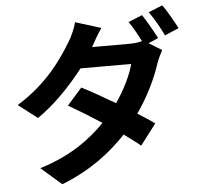

<svg xmlns="http://www.w3.org/2000/svg" viewBox="-61 -929 1123 1083"><g transform="rotate(-5 500.0 -388.0)"><path d="M897 -866 818 -834C846 -795 878 -739 898 -696L978 -730C960 -764 923 -832 897 -866ZM875 -615 802 -660 858 -684C839 -722 803 -784 779 -821L700 -789C723 -757 747 -712 766 -675C743 -668 714 -666 687 -666H482L483 -667C495 -690 520 -734 544 -769L399 -814C391 -780 369 -732 354 -709C303 -624 211 -483 36 -377L144 -294C244 -363 335 -459 407 -552H694C679 -492 639 -410 590 -339C522 -379 455 -417 402 -444L318 -349C369 -320 436 -279 504 -235C421 -150 309 -65 132 -11L248 90C412 26 525 -62 617 -159C653 -132 686 -109 710 -88L800 -206C775 -225 741 -246 704 -270C772 -366 817 -466 842 -543C851 -568 864 -595 875 -615Z"/></g></svg>

Font: Spoqa Han Sans Neo Bold
Style: Bold
Weight: 700
Designer: [Spoqa Han Sans Neo] Dong-huui Kim  Younghwa Kang  Yujin Lee  [Noto Sans] Ryoko NISHIZUKA  (kana & ideographs); Paul D. 
Foundry: Spoqa (http://www.spoqa-han-sans.com)
Version: Version 1.100;hotconv 1.0.109;makeotfexe 2.5.65596